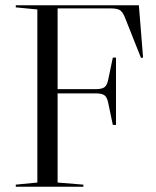

<svg xmlns="http://www.w3.org/2000/svg" viewBox="-20 -710 594 730"><path d="M524 -491 516 -490 456 -641Q447 -664 436.5 -671Q426 -678 402 -678H199V-371H344Q368 -371 378 -379Q388 -387 392 -410L409 -491H421V-235H409L392 -316Q388 -339 378 -347Q368 -355 344 -355H199V-16L297 -8V0H40V-8L122 -16V-674L40 -682V-690H508Z"/></svg>

Font: Libre Caslon Display
Style: Regular
Weight: 400
Designer: Pablo Impallari, Rodrigo Fuenzalida
Foundry: Pablo Impallari, Rodrigo Fuenzalida
Version: Version 1.100; ttfautohint (v1.6) -l 8 -r 50 -G 200 -x 14 -D